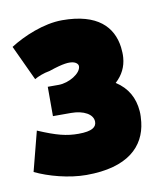

<svg xmlns="http://www.w3.org/2000/svg" viewBox="-60 -781 480 554"><g transform="rotate(-10 180.5 -504.0)"><path d="M148 -399C189 -399 201 -410 201 -425C201 -447 174 -462 137 -462H84V-548H116C146 -548 183 -570 183 -591C183 -597 177 -603 167 -605C156 -607 141 -607 97 -592C79 -589 62 -582 52 -576L4 -679C43 -704 104 -730 158 -730C262 -730 304 -684 312 -624C313 -614 314 -603 313 -593C311 -567 300 -544 279 -525C313 -503 330 -472 333 -433C334 -423 333 -412 332 -401C324 -331 272 -278 150 -278C99 -278 40 -294 1 -313L31 -429C85 -406 113 -399 148 -399Z"/></g></svg>

Font: Repo ExtraBold
Style: Bold
Weight: 700
Designer: Stefan Peev
Foundry: Context Ltd
Version: Version 1.502